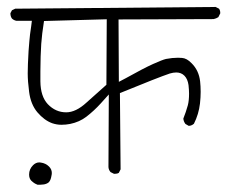

<svg xmlns="http://www.w3.org/2000/svg" viewBox="-20 -566 641 541"><path d="M166.5 -249.5Q136.7 -249.5 114.7 -272.5Q94.2 -294.4 93.8 -336.9Q93.8 -346.2 93.8 -365.2Q93.8 -384.3 94.5 -406.5Q95.2 -428.7 96.2 -442.4Q98.1 -469.7 104 -506.8L280.8 -511.7L279.8 -327.1Q251 -301.8 223.6 -276.9Q193.8 -249.5 166.5 -249.5ZM85.9 -45.4Q87.9 -45.4 92.5 -45.4Q97.2 -45.4 104 -46.4Q113.3 -48.3 117.7 -52.7Q123 -58.1 125 -70.8Q126 -74.7 126 -78.6Q126 -88.9 118.2 -96.7Q108.9 -106 95.2 -107.9Q93.3 -108.4 90.8 -108.4Q81.1 -108.4 73.2 -100.6Q62 -89.4 62 -74.2Q62 -63 68.4 -56.6Q74.2 -51.3 78.6 -48.8Q83 -46.4 85.9 -45.4ZM303.7 -76.2Q310.5 -76.2 314.9 -79.1L319.8 -88.9L317.9 -303.7Q426.3 -348.1 458.5 -358.9Q468.3 -361.8 476.6 -361.8Q490.7 -361.8 499.8 -352.5Q508.8 -343.3 511.2 -326.2Q512.7 -312 512.7 -302.2Q512.7 -282.7 509.3 -269.5Q503.9 -250 496.6 -231.9Q497.1 -224.1 502.4 -216.8L511.7 -211.4Q519.5 -211.4 526.4 -217.3Q540 -244.1 543.5 -274.4Q545.4 -291.5 545.4 -307.1Q545.4 -322.8 543.9 -336.4Q540.5 -367.7 519.5 -388.2Q506.3 -401.9 492.7 -402.8Q487.3 -403.3 481.4 -403.3Q465.8 -403.3 447.8 -399.9Q437.5 -397.5 410.9 -385.5Q384.3 -373.5 334.5 -345.7L314.9 -335.4L314 -511.2L582 -512.2Q588.9 -513.7 595.2 -517.6L600.6 -528.3Q600.6 -528.8 600.6 -529.8Q600.6 -536.6 597.2 -541.5L587.4 -546.4L22.9 -541.5L13.7 -537.1L9.3 -528.8Q9.3 -519.5 13.7 -513.7Q19 -508.8 26.4 -507.3H69.8L67.9 -492.2Q64 -467.3 62.7 -449.7Q61.5 -432.1 60.5 -422.4Q58.1 -381.3 58.1 -359.4Q58.1 -337.4 62 -307.6Q66.4 -272 85.4 -249.5Q104.5 -227.1 127 -218.8Q140.1 -214.4 152.8 -214.4Q165.5 -214.4 177.7 -216.8Q204.1 -222.2 223.6 -237.3Q245.1 -253.9 263.7 -274.4L286.6 -299.8L285.6 -95.2Q286.1 -87.4 291.5 -81.1L301.3 -76.2Q302.7 -76.2 303.7 -76.2Z"/></svg>

Font: NaikaiFont
Style: ExtraLight
Weight: 200
Version: Version 1.89